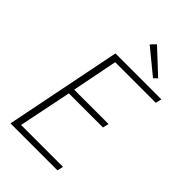

<svg xmlns="http://www.w3.org/2000/svg" viewBox="-253 -937 1023 1023"><g transform="rotate(45 258.5 -425.0)"><path d="M39 0H393L401 -34H85L146 -333H403L411 -367H152L203 -625H509L517 -659H171ZM406 -707 426 -726 293 -850 266 -822Z"/></g></svg>

Font: Source Sans Pro Light
Style: Italic
Weight: 300
Italic angle: -11°
Designer: Paul D. Hunt
Foundry: Adobe Systems Incorporated
Version: Version 3.006;hotconv 1.0.111;makeotfexe 2.5.65597